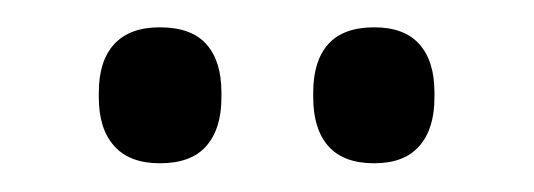

<svg xmlns="http://www.w3.org/2000/svg" viewBox="-20 -684 381 137"><path d="M94 -567.5Q72.5 -567.5 61.5 -579.8Q50.5 -592 50.5 -614.5V-618Q50.5 -640.5 61.5 -652.5Q72.5 -664.5 94 -664.5Q116.5 -664.5 127.2 -652.5Q138 -640.5 138 -618V-614.5Q138 -592 127.2 -579.8Q116.5 -567.5 94 -567.5ZM247 -567.5Q225 -567.5 214.2 -579.8Q203.5 -592 203.5 -614.5V-618Q203.5 -640.5 214.2 -652.5Q225 -664.5 247 -664.5Q268.5 -664.5 279.2 -652.5Q290 -640.5 290 -618V-614.5Q290 -592 279.2 -579.8Q268.5 -567.5 247 -567.5Z"/></svg>

Font: Anek Gurmukhi Medium
Style: Regular
Weight: 400
Version: Version 1.003